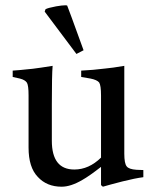

<svg xmlns="http://www.w3.org/2000/svg" viewBox="-20 -694 575 726"><path d="M296 -504 269 -490 149 -650 152 -659Q160 -664 192 -670Q215 -674 227 -674Q231 -674 234 -673Q237 -667 296 -504ZM522 -51V-24Q491 -20 443 -8Q389 6 369 12L362 6V-63Q317 -28 292 -14Q248 12 213 12Q157 12 123 -25Q88 -61 88 -136V-334Q88 -370 82 -381Q75 -392 55 -397L28 -403V-427Q47 -428 104 -434Q129 -437 179 -445Q176 -412 176 -299V-162Q176 -53 261 -53Q316 -53 362 -98V-333Q362 -371 355 -382Q347 -392 322 -397L287 -403V-427Q331 -429 379 -435Q403 -437 450 -445V-113Q450 -76 459 -65Q467 -54 496 -52Z"/></svg>

Font: Ponomar
Style: Regular
Weight: 400
Version: Version 1.301; ttfautohint (v1.8.4.7-5d5b)